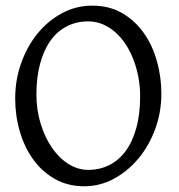

<svg xmlns="http://www.w3.org/2000/svg" viewBox="-20 -650 640 685"><path d="M480 -307.1Q480 -340.8 473.9 -373.8Q467.8 -406.7 456.5 -436.3Q445.3 -465.8 429 -491Q412.6 -516.1 392.1 -534.4Q371.6 -552.7 347.2 -563.2Q322.8 -573.7 294.9 -573.7Q251.5 -573.7 217 -555.4Q182.6 -537.1 158.9 -503.2Q135.3 -469.2 122.6 -420.9Q109.9 -372.6 109.9 -313Q109.9 -258.3 124.8 -209.5Q139.6 -160.6 164.8 -123.8Q189.9 -86.9 223.6 -65.4Q257.3 -43.9 294.9 -43.9Q335.4 -43.9 369.4 -60.8Q403.3 -77.6 428 -110.8Q452.6 -144 466.3 -193.4Q480 -242.7 480 -307.1ZM555.7 -315.9Q555.7 -249.5 533.7 -189.7Q511.7 -129.9 473.9 -84.5Q436 -39.1 386.2 -12.2Q336.4 14.6 280.8 14.6Q222.2 14.6 176.3 -11.2Q130.4 -37.1 98.9 -80.6Q67.4 -124 50.8 -180.7Q34.2 -237.3 34.2 -298.8Q34.2 -365.2 55.7 -425.3Q77.1 -485.4 114.3 -530.8Q151.4 -576.2 201.4 -603Q251.5 -629.9 309.1 -629.9Q369.6 -629.9 415.5 -603.3Q461.4 -576.7 492.7 -532.7Q523.9 -488.8 539.8 -432.1Q555.7 -375.5 555.7 -315.9Z"/></svg>

Font: Noto Serif Devanagari
Style: Bold
Weight: 700
Designer: Monotype Design Team
Foundry: Monotype Imaging Inc.
Version: Version 1.01